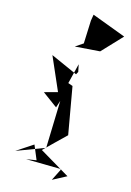

<svg xmlns="http://www.w3.org/2000/svg" viewBox="-102 -1014 735 1076"><g transform="rotate(10 265.5 -476.0)"><path d="M271 0 354 -35 187 -155C231 -191 273 -226 318 -262L294 -538L268 -550L307 -664L312 -621L302 -606L153 -689L220 -490L142 -476L224 -404L241 -444L209 -171L41 -124L141 -178L168 -93L109 -89L313 -68ZM332 -917 315 -784 268 -758 413 -756 531 -861 341 -952Z"/></g></svg>

Font: Asimov Silicon
Style: Regular
Weight: 400
Designer: Google
Version: Version 2.000980; 2014